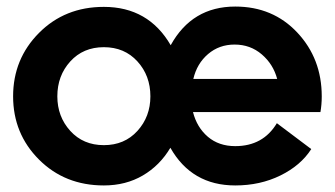

<svg xmlns="http://www.w3.org/2000/svg" viewBox="-20 -553 1021 586"><path d="M297 13Q178 13 99 -66Q20 -145 20 -259Q20 -373 99 -452.5Q178 -532 297 -532Q433 -532 501 -415Q566 -533 698 -533Q813 -533 887.5 -453.5Q962 -374 962 -259Q962 -234 958 -211H569Q581 -164 614.5 -135.5Q648 -107 698 -107Q783 -107 825 -177L930 -98Q898 -48 836 -17.5Q774 13 698 13Q565 13 500 -102Q468 -48 416 -17.5Q364 13 297 13ZM696 -417Q649 -417 615 -388Q581 -359 570 -312H826Q814 -357 779 -387Q744 -417 696 -417ZM439 -259Q439 -322 399.5 -365.5Q360 -409 297 -409Q234 -409 194.5 -365.5Q155 -322 155 -259Q155 -197 194.5 -153.5Q234 -110 297 -110Q360 -110 399.5 -153.5Q439 -197 439 -259Z"/></svg>

Font: Cal Sans
Style: Regular
Weight: 400
Designer: Designer Mark Davis DBA MarkFonts
Foundry: Designer Mark Davis DBA MarkFonts
Version: Version 1.000